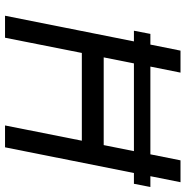

<svg xmlns="http://www.w3.org/2000/svg" viewBox="-7 -730 737 763"><g transform="rotate(90 361.5 -348.5)"><path d="M580.6 -512.2H231.9L208 -392.1H556.6ZM593.3 -577.6 617.2 -697.3H704.1L680.2 -577.6H723.1L710.4 -512.2H667.5L565.4 0H478.5L539.1 -305.2H190.4L129.9 0H42.5L144.5 -512.2H102.1L114.7 -577.6H157.2L181.2 -697.3H268.6L244.6 -577.6Z"/></g></svg>

Font: Qaz
Style: Italic
Weight: 400
Italic angle: -11.25°
Designer: GGBotNet
Foundry: f0n7
Version: 0.70